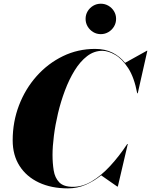

<svg xmlns="http://www.w3.org/2000/svg" viewBox="-20 -1030 834 1060"><path d="M452.5 -925.9Q452.5 -949 463.9 -967.9Q475.3 -986.8 494.3 -998.1Q513.4 -1009.5 536.5 -1009.5Q559.6 -1009.5 578.9 -998.1Q598.1 -986.8 609.5 -967.9Q620.9 -949 620.9 -925.9Q620.9 -902.8 609.5 -883.7Q598.1 -864.6 578.9 -853.1Q559.6 -841.5 536.5 -841.5Q513.4 -841.5 494.3 -853.1Q475.3 -864.6 463.9 -883.7Q452.5 -902.8 452.5 -925.9ZM355 10Q263.5 10 194.8 -22.2Q126 -54.5 88 -114Q50 -173.5 50 -255Q50 -357.5 85 -448.8Q120 -540 182.5 -610Q245 -680 327.5 -720Q410 -760 505 -760Q560 -760 600.8 -739.5Q641.5 -719 670.5 -683L791 -750H793.5L740.5 -515H737.5Q721 -603 687.5 -654.2Q654 -705.5 615.5 -727.5Q577 -749.5 545 -749.5Q499 -749.5 460.8 -720Q422.5 -690.5 392 -641Q361.5 -591.5 338.5 -530.2Q315.5 -469 300.2 -404.5Q285 -340 277.5 -280.2Q270 -220.5 270 -175Q270 -129 276.5 -88.8Q283 -48.5 307 -23.5Q331 1.5 383 1.5Q435 1.5 486.8 -29.2Q538.5 -60 588 -113.5Q637.5 -167 682.5 -235H685.5L630.5 0H627.5L538.5 -62Q498.5 -29.5 452.8 -9.8Q407 10 355 10Z"/></svg>

Font: Bodoni* 72pt Fatface
Style: Italic
Weight: 900
Italic angle: -13°
Version: Version 2.3